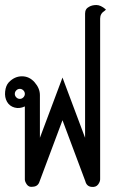

<svg xmlns="http://www.w3.org/2000/svg" viewBox="-29 -744 509 765"><path d="M64 -384Q58 -390 50 -390Q42 -390 36 -384Q30 -378 30 -370Q30 -362 36 -356Q42 -350 50 -350Q58 -350 64 -356Q70 -362 70 -370Q70 -378 64 -384ZM392 -707Q394 -705 388 -701Q370 -690 370 -670V-33Q371 -21 362 -9Q353 3 334.5 0.5Q316 -2 311 -22L220 -265L129 -22Q123 -1 102 0Q86 3 77.5 -9.5Q69 -22 70 -32V-320Q49 -310 29 -315.5Q9 -321 -1 -338.5Q-11 -356 -8.5 -379.5Q-6 -403 6 -416Q29 -440 58.5 -440Q88 -440 109 -416Q130 -392 130 -365V-195L220 -435L310 -195V-690Q310 -709 326 -717Q338 -724 355 -724Q372 -724 392 -707Z"/></svg>

Font: SOV_Station
Style: Bold
Weight: 700
Version: Version 1.00